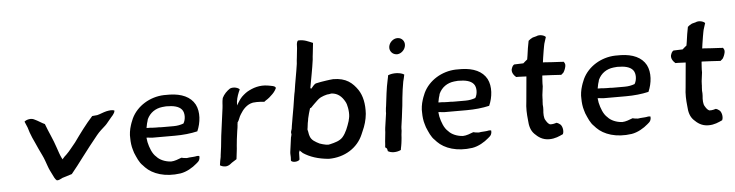

<svg xmlns="http://www.w3.org/2000/svg" viewBox="-46 -971 4577 1196"><g transform="rotate(-5 2242.0 -372.5)"><path d="M101 -400 117 -362 127 -330C136 -306 144 -286 155 -264C167 -236 180 -209 193 -182C204 -160 212 -135 221 -110C227 -92 237 -73 245 -57C252 -43 258 -27 270 -18C283 -17 295 -25 305 -30L366 -49C392 -81 418 -114 443 -148C476 -192 510 -235 544 -277C561 -298 580 -314 600 -332C613 -344 620 -356 632 -369C643 -384 664 -400 665 -420C650 -427 631 -423 615 -420C594 -415 576 -406 556 -401L524 -398C481 -351 441 -296 403 -243C383 -220 365 -194 343 -173L330 -161C324 -155 321 -151 316 -145C316 -149 314 -151 312 -154C302 -174 295 -197 287 -220C270 -273 245 -322 226 -374C209 -381 195 -392 179 -400L163 -408C144 -419 114 -412 101 -400Z M748 -240C748 -215 751 -189 758 -167C760 -160 762 -154 764 -147C777 -117 789 -85 812 -64C816 -60 820 -55 824 -51C867 -7 944 20 1041 6C1079 0 1118 -23 1144 -46C1151 -52 1159 -58 1163 -66C1168 -77 1168 -87 1167 -92C1161 -93 1156 -94 1152 -93C1134 -89 1124 -90 1103 -88C1089 -85 1083 -86 1069 -88L1055 -91C1037 -84 1010 -73 989 -73C953 -75 918 -90 900 -111C875 -132 861 -171 853 -206C851 -215 851 -226 849 -234H859C870 -233 874 -231 885 -231H1026C1077 -231 1125 -236 1168 -246C1191 -298 1198 -365 1173 -413C1146 -463 1090 -487 1017 -489H980C893 -486 811 -437 775 -361C772 -352 767 -343 764 -334C762 -329 761 -324 759 -319C751 -295 746 -263 748 -240ZM855 -294C856 -298 855 -302 857 -306C858 -316 862 -329 865 -338C866 -342 866 -345 868 -349C886 -387 920 -411 964 -416C970 -417 978 -417 986 -418H991C1032 -418 1067 -411 1085 -389C1103 -368 1101 -325 1086 -302C1067 -295 1047 -291 1024 -291H956C948 -291 941 -291 933 -292H913C899 -292 889 -293 875 -294H863C861 -295 858 -294 855 -294Z M1344 -439C1338 -414 1340 -398 1337 -377L1314 -205C1312 -182 1310 -161 1307 -137C1305 -119 1302 -101 1300 -85C1300 -74 1296 -61 1294 -50L1290 -23C1297 -18 1310 -13 1324 -13C1335 -13 1346 -18 1353 -23L1366 -33C1376 -39 1387 -46 1396 -52C1398 -68 1400 -86 1402 -102C1403 -113 1405 -125 1405 -135C1407 -150 1407 -160 1409 -175L1416 -227C1419 -241 1420 -252 1421 -262C1420 -265 1422 -269 1422 -272C1422 -274 1423 -276 1422 -278C1433 -291 1437 -314 1448 -329C1464 -356 1490 -387 1529 -394C1564 -398 1589 -393 1600 -393C1606 -398 1613 -403 1620 -407C1629 -413 1637 -420 1644 -427C1659 -440 1671 -454 1679 -472C1678 -487 1648 -488 1630 -492C1579 -500 1537 -486 1500 -465C1487 -457 1465 -439 1457 -428C1455 -425 1452 -422 1450 -419C1444 -409 1434 -396 1429 -385C1430 -392 1429 -400 1430 -408C1434 -437 1444 -462 1454 -483C1448 -493 1418 -504 1394 -494C1374 -481 1355 -462 1344 -439Z M1734 -70C1732 -58 1734 -46 1734 -35C1734 -27 1733 -20 1733 -13C1742 0 1775 -2 1786 -14L1787 -21C1788 -33 1787 -47 1788 -59C1790 -64 1792 -69 1792 -72C1799 -66 1805 -59 1811 -54C1852 -27 1902 -10 1969 -4C2070 -4 2151 -57 2185 -137C2188 -143 2190 -150 2194 -158C2197 -166 2201 -174 2204 -182C2210 -198 2216 -218 2219 -235L2223 -263C2227 -326 2216 -377 2191 -415C2160 -460 2121 -496 2039 -496C2032 -495 2025 -495 2018 -494C2011 -493 2003 -492 1996 -491C1973 -488 1952 -484 1929 -479C1915 -472 1909 -459 1898 -449C1897 -449 1897 -448 1897 -448L1893 -454C1903 -511 1915 -569 1923 -628C1924 -641 1925 -655 1927 -668C1930 -691 1932 -710 1934 -732C1908 -742 1881 -758 1842 -755C1831 -745 1833 -725 1832 -708C1829 -689 1829 -672 1826 -652C1824 -639 1823 -625 1822 -611C1814 -554 1802 -498 1794 -441C1792 -430 1789 -420 1788 -410C1782 -367 1774 -322 1766 -278L1762 -254C1761 -246 1760 -239 1758 -231L1755 -210C1752 -200 1747 -191 1750 -180C1751 -178 1751 -176 1750 -174C1749 -168 1748 -163 1746 -158ZM1854 -206 1858 -238C1860 -247 1862 -256 1863 -266C1868 -286 1873 -308 1880 -328C1887 -329 1892 -335 1897 -341L1908 -352C1923 -365 1935 -381 1953 -390C1966 -396 1979 -401 1993 -404C2001 -404 2012 -406 2020 -408C2062 -406 2086 -380 2102 -352C2110 -339 2113 -326 2116 -310C2119 -294 2121 -271 2118 -251C2117 -250 2117 -250 2117 -249L2116 -242C2114 -238 2114 -233 2113 -229C2101 -192 2088 -156 2065 -130C2046 -109 2015 -101 1985 -94C1981 -93 1977 -92 1974 -92C1971 -92 1969 -92 1966 -93H1961C1947 -96 1933 -99 1920 -104C1895 -117 1869 -129 1861 -159C1857 -170 1857 -184 1853 -195C1852 -198 1853 -202 1854 -206Z M2363 -381C2360 -360 2356 -321 2353 -300C2352 -292 2350 -285 2350 -277C2349 -271 2349 -264 2349 -256L2336 -166C2335 -157 2334 -148 2334 -139C2332 -123 2330 -97 2328 -82C2328 -71 2326 -56 2325 -45L2335 -37C2337 -33 2338 -28 2339 -23V-20C2348 -14 2362 -10 2377 -10C2394 -10 2409 -14 2421 -20L2422 -28C2424 -40 2427 -50 2428 -61L2430 -77C2432 -89 2432 -102 2433 -114L2436 -139C2436 -148 2436 -156 2437 -164L2445 -221C2447 -236 2449 -255 2451 -270L2454 -293C2456 -321 2461 -364 2465 -394C2467 -410 2471 -429 2473 -443C2476 -455 2481 -473 2483 -486C2462 -501 2412 -504 2382 -490L2381 -481C2380 -476 2378 -469 2377 -462C2371 -437 2367 -409 2363 -381ZM2405 -667C2401 -640 2421 -617 2447 -616H2454C2478 -619 2500 -641 2503 -666C2507 -693 2487 -716 2460 -716C2434 -716 2409 -694 2405 -667Z M2573 -240C2573 -215 2576 -189 2583 -167C2585 -160 2587 -154 2589 -147C2602 -117 2614 -85 2637 -64C2641 -60 2645 -55 2649 -51C2692 -7 2769 20 2866 6C2904 0 2943 -23 2969 -46C2976 -52 2984 -58 2988 -66C2993 -77 2993 -87 2992 -92C2986 -93 2981 -94 2977 -93C2959 -89 2949 -90 2928 -88C2914 -85 2908 -86 2894 -88L2880 -91C2862 -84 2835 -73 2814 -73C2778 -75 2743 -90 2725 -111C2700 -132 2686 -171 2678 -206C2676 -215 2676 -226 2674 -234H2684C2695 -233 2699 -231 2710 -231H2851C2902 -231 2950 -236 2993 -246C3016 -298 3023 -365 2998 -413C2971 -463 2915 -487 2842 -489H2805C2718 -486 2636 -437 2600 -361C2597 -352 2592 -343 2589 -334C2587 -329 2586 -324 2584 -319C2576 -295 2571 -263 2573 -240ZM2680 -294C2681 -298 2680 -302 2682 -306C2683 -316 2687 -329 2690 -338C2691 -342 2691 -345 2693 -349C2711 -387 2745 -411 2789 -416C2795 -417 2803 -417 2811 -418H2816C2857 -418 2892 -411 2910 -389C2928 -368 2926 -325 2911 -302C2892 -295 2872 -291 2849 -291H2781C2773 -291 2766 -291 2758 -292H2738C2724 -292 2714 -293 2700 -294H2688C2686 -295 2683 -294 2680 -294Z M3156 -470C3143 -444 3164 -420 3176 -410H3192C3207 -410 3225 -408 3240 -408C3235 -356 3231 -306 3226 -254C3220 -212 3222 -175 3226 -138C3228 -99 3236 -70 3258 -48C3279 -27 3305 -6 3348 -6C3385 -6 3411 -19 3435 -30C3445 -51 3436 -86 3421 -94L3412 -100C3408 -101 3404 -103 3402 -104C3395 -102 3377 -96 3360 -98C3348 -104 3341 -115 3334 -127C3325 -140 3324 -168 3327 -193C3327 -204 3328 -214 3326 -224L3327 -246C3328 -252 3328 -259 3328 -264L3329 -284C3331 -300 3334 -322 3336 -338C3335 -359 3338 -384 3339 -405H3345C3379 -403 3422 -402 3457 -399L3471 -411C3478 -421 3484 -435 3487 -450C3490 -464 3484 -472 3479 -479C3472 -479 3465 -479 3457 -480C3427 -482 3388 -483 3358 -486H3350L3354 -515C3356 -530 3358 -544 3361 -559C3365 -578 3367 -599 3373 -614L3382 -642C3376 -652 3345 -663 3323 -652L3300 -646C3289 -641 3281 -635 3273 -628C3267 -600 3262 -568 3258 -537L3254 -513C3246 -506 3236 -499 3228 -491C3207 -491 3189 -489 3171 -489C3166 -487 3159 -479 3156 -470Z M3569 -240C3569 -215 3572 -189 3579 -167C3581 -160 3583 -154 3585 -147C3598 -117 3610 -85 3633 -64C3637 -60 3641 -55 3645 -51C3688 -7 3765 20 3862 6C3900 0 3939 -23 3965 -46C3972 -52 3980 -58 3984 -66C3989 -77 3989 -87 3988 -92C3982 -93 3977 -94 3973 -93C3955 -89 3945 -90 3924 -88C3910 -85 3904 -86 3890 -88L3876 -91C3858 -84 3831 -73 3810 -73C3774 -75 3739 -90 3721 -111C3696 -132 3682 -171 3674 -206C3672 -215 3672 -226 3670 -234H3680C3691 -233 3695 -231 3706 -231H3847C3898 -231 3946 -236 3989 -246C4012 -298 4019 -365 3994 -413C3967 -463 3911 -487 3838 -489H3801C3714 -486 3632 -437 3596 -361C3593 -352 3588 -343 3585 -334C3583 -329 3582 -324 3580 -319C3572 -295 3567 -263 3569 -240ZM3676 -294C3677 -298 3676 -302 3678 -306C3679 -316 3683 -329 3686 -338C3687 -342 3687 -345 3689 -349C3707 -387 3741 -411 3785 -416C3791 -417 3799 -417 3807 -418H3812C3853 -418 3888 -411 3906 -389C3924 -368 3922 -325 3907 -302C3888 -295 3868 -291 3845 -291H3777C3769 -291 3762 -291 3754 -292H3734C3720 -292 3710 -293 3696 -294H3684C3682 -295 3679 -294 3676 -294Z M4152 -470C4139 -444 4160 -420 4172 -410H4188C4203 -410 4221 -408 4236 -408C4231 -356 4227 -306 4222 -254C4216 -212 4218 -175 4222 -138C4224 -99 4232 -70 4254 -48C4275 -27 4301 -6 4344 -6C4381 -6 4407 -19 4431 -30C4441 -51 4432 -86 4417 -94L4408 -100C4404 -101 4400 -103 4398 -104C4391 -102 4373 -96 4356 -98C4344 -104 4337 -115 4330 -127C4321 -140 4320 -168 4323 -193C4323 -204 4324 -214 4322 -224L4323 -246C4324 -252 4324 -259 4324 -264L4325 -284C4327 -300 4330 -322 4332 -338C4331 -359 4334 -384 4335 -405H4341C4375 -403 4418 -402 4453 -399L4467 -411C4474 -421 4480 -435 4483 -450C4486 -464 4480 -472 4475 -479C4468 -479 4461 -479 4453 -480C4423 -482 4384 -483 4354 -486H4346L4350 -515C4352 -530 4354 -544 4357 -559C4361 -578 4363 -599 4369 -614L4378 -642C4372 -652 4341 -663 4319 -652L4296 -646C4285 -641 4277 -635 4269 -628C4263 -600 4258 -568 4254 -537L4250 -513C4242 -506 4232 -499 4224 -491C4203 -491 4185 -489 4167 -489C4162 -487 4155 -479 4152 -470Z"/></g></svg>

Font: Hussar Pisanka
Style: Kur
Weight: 400
Designer: Robert Jablonski
Foundry: Cannot Into Space Fonts
Version: Version 1.070